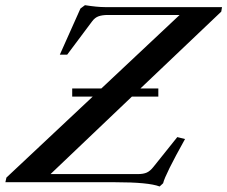

<svg xmlns="http://www.w3.org/2000/svg" viewBox="-80 -690 860 727"><path d="M193.4 -324.2V-355H303.7L600.1 -633.3H328.6Q307.6 -633.3 293.5 -628.4Q279.3 -623.5 268.6 -608.9L174.3 -482.9H146.5L224.6 -657.7L241.7 -670.4Q287.6 -663.1 317.4 -663.1H760.7L757.8 -646L451.7 -355H519.5V-324.2H419.4L111.3 -30.8H441.4Q462.9 -30.8 475.8 -36.6Q488.8 -42.5 501 -58.1L591.3 -170.9L620.6 -163.6Q545.4 -28.8 537.6 3.9L524.4 16.1Q482.4 0 356 0H-59.6L-55.7 -17.6L271 -324.2Z"/></svg>

Font: Elstob 14pt Medium
Style: Italic
Weight: 500
Italic angle: -20°
Designer: Peter S. Baker
Version: Version 1.015